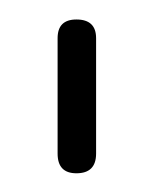

<svg xmlns="http://www.w3.org/2000/svg" viewBox="-20 -700 160 200"><path d="M80.1 -540Q80.1 -519.5 59.6 -519.5Q40 -519.5 40 -540Q40 -559.6 40 -599.6Q40 -639.6 40 -660.2Q40 -679.7 59.6 -679.7Q80.1 -679.7 80.1 -660.2Q80.1 -639.6 80.1 -599.6Q80.1 -559.6 80.1 -540Z"/></svg>

Font: Demofont
Style: Regular
Weight: 400
Version: Version 1.0